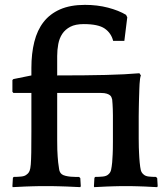

<svg xmlns="http://www.w3.org/2000/svg" viewBox="-20 -765 684 789"><path d="M626 4Q618 4 604 3Q590 2 575 1.5Q560 1 545.5 0.5Q531 0 524 0H470Q463 0 448.5 0.5Q434 1 418.5 1.5Q403 2 388.5 3Q374 4 367 4L366 0L368 -34L371 -38Q387 -38 402.5 -39.5Q418 -41 426 -49Q434 -56 436.5 -67Q439 -78 441 -98Q442 -114 443 -130.5Q444 -147 444 -183V-256Q444 -277 444 -291.5Q444 -306 443.5 -317Q443 -328 442.5 -337Q442 -346 441 -356Q440 -359 438.5 -364Q437 -369 432.5 -373Q428 -377 419 -380Q410 -383 395 -383H215V-248Q215 -213 215 -189.5Q215 -166 215.5 -149.5Q216 -133 217 -121.5Q218 -110 219 -98Q221 -83 223 -69.5Q225 -56 234 -49Q239 -45 249 -42.5Q259 -40 269.5 -39Q280 -38 289.5 -38Q299 -38 305 -38L310 -33L312 0L310 4Q303 4 287.5 3Q272 2 255 1.5Q238 1 222.5 0.5Q207 0 200 0H136Q129 0 114.5 0.5Q100 1 84 1.5Q68 2 53.5 3Q39 4 32 4L31 0L33 -34L36 -38Q51 -38 67 -39.5Q83 -41 91 -49Q98 -54 101.5 -62.5Q105 -71 106.5 -89.5Q108 -108 108.5 -139.5Q109 -171 109 -224V-383H35L31 -388V-436L35 -440L109 -455V-486Q109 -545 121 -593Q133 -641 159 -674.5Q185 -708 227 -726.5Q269 -745 329 -745Q380 -745 424 -733.5Q468 -722 498 -704L503 -694L491 -597H445Q437 -629 410.5 -647.5Q384 -666 324 -666Q290 -666 269 -655Q248 -644 236 -626Q224 -608 219.5 -584Q215 -560 215 -535V-455Q334 -455 415 -457Q496 -459 553 -464L559 -455Q557 -451 555.5 -441Q554 -431 553.5 -419.5Q553 -408 552.5 -397Q552 -386 552 -380Q552 -372 551.5 -364.5Q551 -357 551 -347Q551 -337 550.5 -323Q550 -309 550 -287V-195Q550 -173 550.5 -159Q551 -145 551.5 -135Q552 -125 552.5 -116.5Q553 -108 554 -98Q556 -77 558.5 -66.5Q561 -56 569 -49Q577 -41 591.5 -39.5Q606 -38 621 -38L626 -33L628 0Z"/></svg>

Font: QuattrocentoBold
Style: Bold
Weight: 700
Designer: Pablo Impallari
Foundry: Pablo Impallari, Igino Marini, Branda Gallo
Version: Version 2.000